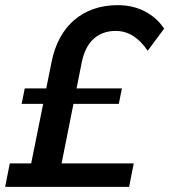

<svg xmlns="http://www.w3.org/2000/svg" viewBox="-36 -725 657 745"><path d="M60 -382H143.5L164 -484Q174.5 -537 196.8 -578Q219 -619 252 -647.2Q285 -675.5 327.5 -690.2Q370 -705 421 -705Q478.5 -705 524.8 -681.5Q571 -658 601 -614L537 -528Q512 -565.5 481 -585.2Q450 -605 413 -605Q361 -605 327 -574Q293 -543 281 -482L261 -382H437L425 -322H249L203 -91H483L465 0H-16L2 -91H85L131.5 -322H48Z"/></svg>

Font: Argentum Sans
Style: Italic
Weight: 400
Italic angle: -11.3099°
Designer: Julieta Ulanovsky, Owen Earl, Rasmus Andersson, Cristiano Sobral
Foundry: The Argentum Sans Project Authors
Version: Version 3.131; ttfautohint (v1.8.4.7-5d5b-dirty)